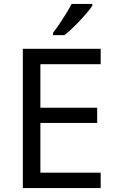

<svg xmlns="http://www.w3.org/2000/svg" viewBox="-20 -1015 596 984"><path d="M496 -51H97V-765H496V-686H187V-463H478V-385H187V-130H496ZM453 -985Q441 -967 416 -938.5Q391 -910 362.5 -881.5Q334 -853 310 -835H252V-847Q267 -866 284.5 -892Q302 -918 319 -945.5Q336 -973 347 -995H453Z"/></svg>

Font: Noto Sans Tamil UI
Style: Regular
Weight: 400
Designer: Jelle Bosma - Monotype Design Team
Foundry: Monotype Imaging Inc.
Version: Version 2.004; ttfautohint (v1.8.4.7-5d5b)